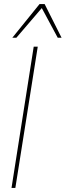

<svg xmlns="http://www.w3.org/2000/svg" viewBox="-20 -931 325 951"><path d="M37 0 147 -700H167L56 0ZM41 -744 176 -911H201L285 -744H266L187 -891L61 -744Z"/></svg>

Font: Georama ExtraCondensed Thin Thin
Style: Italic
Weight: 250
Italic angle: -9°
Version: Version 1.001